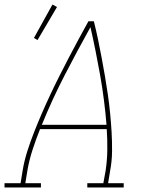

<svg xmlns="http://www.w3.org/2000/svg" viewBox="-38 -829 658 849"><path d="M-18 0V-19H53L62 -74Q69 -117 82.5 -159.5Q96 -202 112.5 -244Q129 -286 147 -327.5Q165 -369 184.5 -410.5Q204 -452 224.5 -492.5Q245 -533 266 -573.5Q287 -614 309 -654.5Q331 -695 353 -735H377Q387 -695 395.5 -654.5Q404 -614 411.5 -573.5Q419 -533 426 -492.5Q433 -452 439 -410.5Q445 -369 449 -327.5Q453 -286 455.5 -244Q458 -202 457.5 -159Q457 -116 449 -74L440 -19H509V0H348V-19H419L429 -74Q436 -120 436.5 -166.5Q437 -213 434 -258H139Q121 -213 106 -167Q91 -121 83 -74L74 -19H143V0ZM433 -277Q424 -388 405 -495.5Q386 -603 362 -709Q303 -603 247.5 -495.5Q192 -388 147 -277ZM128 -652 112 -661 194 -809 214 -798Z"/></svg>

Font: Iosevka Curly Slab ThEx
Style: Italic
Weight: 100
Width: 7
Italic angle: -9°
Monospace: yes
Designer: Belleve Invis
Foundry: Belleve Invis
Version: Version 11.1.0; ttfautohint (v1.8.3)